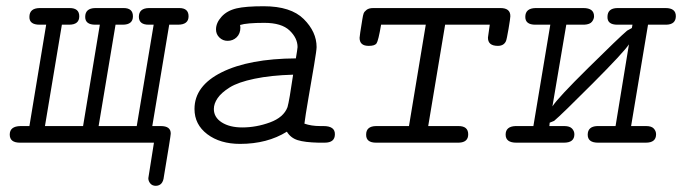

<svg xmlns="http://www.w3.org/2000/svg" viewBox="-20 -457 2185 615"><path d="M11.2 -25.9Q11.2 -52.7 45.9 -53.2H74.2L127.9 -377.9H106.9Q73.7 -377.9 74.2 -402.8Q74.2 -430.7 106.9 -431.2H203.1Q233.9 -431.2 233.9 -404.8Q233.9 -377.9 201.2 -377.9H178.2L124 -53.2H246.1L299.8 -377.9H285.2Q252.9 -377.9 252.9 -402.8Q252.9 -430.7 285.2 -431.2H376Q405.8 -431.2 405.8 -404.8Q405.8 -377.9 373 -377.9H350.1L295.9 -53.2H418L472.2 -377.9H456.1Q425.3 -377.9 424.8 -402.8Q424.8 -430.7 457 -431.2H554.2Q584 -431.2 584 -404.8Q584 -377.9 549.8 -377.9H522L467.8 -53.2Q467.8 -53.2 495.1 -53.2Q527.3 -53.2 526.9 -28.8Q526.9 -22 504.9 108.9Q502 137.7 479 138.2Q467.8 138.2 461.4 130.6Q455.1 123 455.1 113.8Q455.1 110.8 473.1 0H43.9Q11.2 0 11.2 -25.9Z M603 -107.9Q603 -182.1 690.4 -225.6Q777.8 -269 927.7 -270Q932.6 -298.8 933.1 -306.2Q933.1 -335 907.5 -359.4Q881.8 -383.8 826.7 -383.8Q770.5 -383.8 749 -377Q749 -375 749.5 -372.6Q750 -370.1 750 -369.1Q750 -349.1 738 -337.6Q726.1 -326.2 709 -326.2Q693.8 -326.2 682.9 -336.7Q671.9 -347.2 671.9 -362.8Q671.9 -383.8 689.5 -403.3Q707 -422.9 737.8 -430.2Q766.6 -437 824.7 -437Q911.6 -437 952.9 -396Q994.1 -355 994.1 -306.2Q994.1 -296.4 986.1 -248.8Q978 -201.2 968 -143.1Q958 -85 955.1 -61Q977.1 -53.2 1005.9 -53.2H1016.1Q1053.2 -53.2 1052.7 -26.9Q1052.7 0 1020 0H1000Q956.1 -1 933.6 -8.1Q911.1 -15.1 898.9 -35.2Q835.9 3.9 749 3.9Q685.1 3.9 644 -27.1Q603 -58.1 603 -107.9ZM665 -107.9Q665 -81.1 690.4 -64.9Q715.8 -48.8 755.9 -48.8Q800.8 -48.8 844.7 -64.9Q888.7 -81.1 900.9 -113.8Q906.7 -133.8 918.9 -217.8Q848.1 -215.8 795.4 -204.8Q742.7 -193.8 715.8 -177Q689 -160.2 677 -142.6Q665 -125 665 -107.9Z M1131.8 -335.9Q1131.8 -341.8 1140.6 -395Q1142.6 -408.2 1144.8 -414.1Q1147 -419.9 1154.3 -425.5Q1161.6 -431.2 1175.8 -431.2H1583Q1615.2 -431.2 1614.7 -404.8Q1614.7 -398.9 1608.9 -364.5Q1603 -330.1 1600.6 -325.2Q1593.8 -310.1 1574.7 -310.1Q1542.5 -310.1 1543 -336.9Q1543 -339.8 1548.8 -377.9H1405.8L1351.6 -53.2H1448.7Q1479.5 -53.2 1479.7 -27.1Q1480 -1 1449.7 0H1184.6Q1152.3 0 1152.8 -25.9Q1152.8 -52.7 1184.6 -53.2H1290L1343.8 -377.9H1200.7Q1191.9 -326.2 1186 -317.9Q1180.2 -310.1 1161.6 -310.1H1160.6Q1131.8 -310.1 1131.8 -335.9Z M1630.9 -53.2H1688.5L1742.7 -377.9Q1742.7 -377.9 1694.8 -377.9Q1662.6 -377.9 1662.6 -402.8Q1662.6 -430.7 1695.8 -431.2H1848.6Q1882.8 -431.2 1882.8 -404.8Q1882.8 -396 1876.2 -387.5Q1869.6 -378.9 1851.6 -377.9H1793.9L1749.5 -116.2Q1765.6 -142.1 1864.3 -239.5Q1962.9 -336.9 1988.8 -358.9L2003.9 -367.2L2005.9 -377.9H1957.5Q1925.3 -377.9 1925.8 -402.8Q1925.8 -430.7 1957.5 -431.2H2111.8Q2145 -431.2 2144.8 -405Q2144.5 -378.9 2114.7 -377.9H2055.7L2001.5 -53.2H2049.8Q2066.9 -53.2 2074.2 -45.2Q2081.5 -37.1 2081.5 -26.9Q2081.5 0 2048.8 0H1895.5Q1862.3 0 1862.5 -25.9Q1862.8 -51.8 1892.6 -53.2H1951.7L1994.6 -314.9Q1977.5 -289.1 1878.2 -189.5Q1778.8 -89.8 1754.9 -69.8L1740.7 -64L1739.7 -53.2H1787.6Q1804.7 -53.2 1812.3 -45.2Q1819.8 -37.1 1819.8 -26.9Q1819.8 0 1786.6 0H1633.8Q1599.6 0 1599.6 -25.9Q1599.6 -51.8 1630.9 -53.2Z"/></svg>

Font: CMU Typewriter Text
Style: LightOblique
Weight: 200
Italic angle: -9.46001°
Version: Version 0.7.0